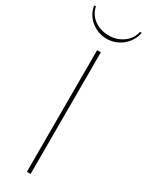

<svg xmlns="http://www.w3.org/2000/svg" viewBox="-285 -951 756 987"><g transform="rotate(30 93.0 -457.0)"><path d="M80 0H102V-722H80ZM-48 -914C-40 -848 22 -797 93 -797C162 -797 223 -848 234 -914H224C213 -858 159 -817 94 -817C26 -817 -27 -856 -38 -914Z"/></g></svg>

Font: Perun Thin
Style: Regular
Weight: 100
Foundry: Copyright (c) Stefan Peev, Context Ltd, 2016
Version: Version 1.089